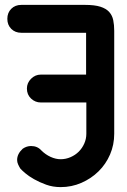

<svg xmlns="http://www.w3.org/2000/svg" viewBox="-20 -755 520 785"><path d="M332 -450V-621H67Q42 -621 26 -637Q10 -653 10 -678Q10 -703 26 -719Q42 -735 67 -735H328Q367 -735 390.5 -727.5Q414 -720 426.5 -706Q439 -692 443 -672.5Q447 -653 447 -629V-208Q447 -163 430 -123.5Q413 -84 383 -54.5Q353 -25 313 -7.5Q273 10 228 10Q196 10 168.5 0Q141 -10 119 -22.5Q97 -35 82.5 -47.5Q68 -60 63 -66Q58 -74 54 -83Q50 -92 50 -101Q50 -126 73 -147Q89 -158 107 -158Q133 -158 149 -140Q166 -123 187 -113.5Q208 -104 228 -104Q249 -104 268.5 -112.5Q288 -121 302 -135Q316 -149 324.5 -168Q333 -187 333 -208V-336H147Q124 -336 107 -352Q90 -368 90 -393Q90 -416 107 -433Q124 -450 147 -450Z"/></svg>

Font: VDS
Style: Bold
Weight: 700
Designer: artmaker
Foundry: artmaker
Version: Version 1.000 2009 initial release